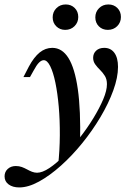

<svg xmlns="http://www.w3.org/2000/svg" viewBox="-88 -640 584 853"><path d="M-2.4 192.7Q-31.5 192.7 -49.6 179.4Q-67.7 166.1 -67.7 143.5Q-67.7 123.4 -53.6 110.5Q-39.5 97.6 -17.7 97.6Q-3.2 97.6 8.9 102Q21 106.5 31.9 112.5Q42.7 118.5 54 123Q65.3 127.4 76.6 127.4Q100 127.4 131.5 106.5Q162.9 85.5 197.6 50.4Q232.3 15.3 266.1 -27.8Q300 -71 327 -115.3Q354 -159.7 370.6 -198.8Q387.1 -237.9 387.1 -266.1Q387.1 -287.9 377.8 -302.8Q368.5 -317.7 356.5 -329.4Q344.4 -341.1 335.1 -354Q325.8 -366.9 325.8 -383.1Q325.8 -402.4 339.1 -414.9Q352.4 -427.4 375 -427.4Q404 -427.4 420.2 -405.2Q436.3 -383.1 436.3 -342.7Q436.3 -296 415.3 -238.3Q394.4 -180.6 358.5 -120.2Q322.6 -59.7 277.4 -4Q232.3 51.6 182.7 96Q133.1 140.3 85.5 166.5Q37.9 192.7 -2.4 192.7ZM170.2 94.4Q177.4 28.2 177.8 -39.1Q178.2 -106.5 173 -166.1Q167.7 -225.8 158.1 -272.6Q148.4 -319.4 135.1 -346Q121.8 -372.6 106.5 -372.6Q96 -372.6 85.1 -361.7Q74.2 -350.8 60.5 -325L45.2 -297.6H16.1L40.3 -344.4Q62.9 -386.3 88.3 -406.9Q113.7 -427.4 144.4 -427.4Q187.9 -427.4 216.1 -382.3Q244.4 -337.1 257.7 -244Q271 -150.8 267.7 -6.5Q254 10.5 239.5 27Q225 43.5 208.1 60.1Q191.1 76.6 170.2 94.4ZM391.1 -507.3Q366.9 -507.3 351.2 -523Q335.5 -538.7 335.5 -562.9Q335.5 -587.1 352 -603.6Q368.5 -620.2 393.5 -620.2Q417.7 -620.2 433.5 -604.4Q449.2 -588.7 449.2 -564.5Q449.2 -540.3 432.7 -523.8Q416.1 -507.3 391.1 -507.3ZM201.6 -507.3Q178.2 -507.3 162.1 -523Q146 -538.7 146 -562.9Q146 -587.1 162.5 -603.6Q179 -620.2 204 -620.2Q228.2 -620.2 244 -604.4Q259.7 -588.7 259.7 -564.5Q259.7 -540.3 243.1 -523.8Q226.6 -507.3 201.6 -507.3Z"/></svg>

Font: Playfair 5pt SemiExpanded Light SemiBold
Style: Italic
Weight: 600
Italic angle: -15.6°
Version: Version 2.001;gftools[0.9.30]